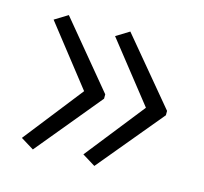

<svg xmlns="http://www.w3.org/2000/svg" viewBox="-69 -614 586 552"><g transform="rotate(15 224.5 -338.0)"><path d="M416 -332 255 -138 216 -162 355 -338 216 -514 255 -538 416 -345ZM232 -332 72 -138 33 -162 171 -338 33 -514 72 -538 232 -345Z"/></g></svg>

Font: Noto Sans Malayalam UI Light
Style: Regular
Weight: 300
Designer: Jelle Bosma - Monotype Design Team
Foundry: Monotype Imaging Inc.
Version: Version 2.104; ttfautohint (v1.8.4.7-5d5b)